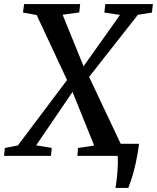

<svg xmlns="http://www.w3.org/2000/svg" viewBox="-50 -763 769 940"><path d="M515.5 157Q518.5 140 520.8 120Q523 100 524.8 79.5Q526.5 59 527 38.8Q527.5 18.5 526 0L477.5 -59H631Q623.5 -5.5 614.5 35.5Q605.5 76.5 596 106.2Q586.5 136 578 157ZM-30.5 0 -26 -38.5 37.5 -51 281.5 -375.5 357 -435.5 537.5 -690 461 -701.5 465.5 -743H698.5L694 -701.5L625 -690.5L383.5 -383L307.5 -316.5L127 -51.5L203.5 -38.5L199.5 0ZM329 0 332 -38.5 411 -50.5 304.5 -314.5 279 -369.5 129.5 -689.5 62.5 -701.5 68 -743H342.5L338 -702L256.5 -691L360 -436.5L386 -387L544.5 -51.5L615.5 -38.5L612 0Z"/></svg>

Font: Merriweather 36pt Medium
Style: Italic
Weight: 500
Italic angle: -7.8°
Version: Version 2.101